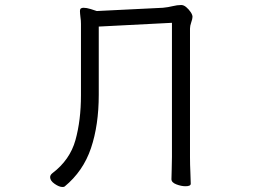

<svg xmlns="http://www.w3.org/2000/svg" viewBox="-20 -733 1040 766"><path d="M666 -642 374 -627V-355Q374 -234 343 -142Q312 -50 238 11Q236 13 229 13Q216 13 198 0.5Q180 -12 180 -26Q180 -35 189 -42Q259 -95 281 -174Q303 -253 303 -353V-607Q303 -623 303 -637.5Q303 -652 301 -664Q300 -673 299.5 -678.5Q299 -684 299 -688Q299 -698 304 -700Q309 -702 313 -702Q325 -702 341.5 -697Q358 -692 366 -689L630 -702Q651 -704 669 -708.5Q687 -713 703 -713Q713 -713 723 -704.5Q733 -696 740.5 -685Q748 -674 748 -666Q748 -658 743 -644Q738 -630 738 -619V-106Q738 -75 739.5 -46Q741 -17 741 0Q741 10 720 10Q703 10 683.5 2.5Q664 -5 664 -18Q664 -30 665 -55.5Q666 -81 666 -107Z"/></svg>

Font: Moon Stars Kai HW
Style: Regular
Weight: 400
Designer: GuiWonder
Version: Version 1.101